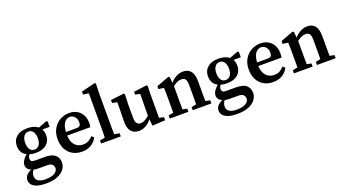

<svg xmlns="http://www.w3.org/2000/svg" viewBox="-65 -1442 4299 2385"><g transform="rotate(-20 2084.5 -250.0)"><path d="M241 -212Q283 -212 305 -245Q327 -278 327 -333Q327 -386 305.5 -417.5Q284 -449 244 -449Q204 -449 181.5 -416.5Q159 -384 159 -330Q159 -276 180 -244Q201 -212 241 -212ZM115 93Q115 139 149 160Q183 181 246 181Q325 181 365.5 155Q406 129 406 92Q406 64 386.5 44Q367 24 319 24H208Q171 24 142 18Q115 54 115 93ZM243 -168Q198 -168 160 -179Q141 -153 141 -124Q141 -105 153.5 -94Q166 -83 199 -83H324Q422 -83 464 -46Q506 -9 506 54Q506 101 475.5 142Q445 183 385.5 208Q326 233 237 233Q160 233 113.5 217Q67 201 46.5 174Q26 147 26 114Q26 82 47 55.5Q68 29 116 6Q85 -5 70 -25.5Q55 -46 55 -73Q55 -102 72.5 -130.5Q90 -159 127 -193Q48 -233 48 -330Q48 -404 100 -448.5Q152 -493 243 -493Q334 -493 385 -451L498 -494L513 -484V-414H416Q437 -380 437 -330Q437 -257 386 -212.5Q335 -168 243 -168Z M789 -445Q765 -445 741.5 -429.5Q718 -414 701.5 -379Q685 -344 681 -284H818Q854 -284 866 -299Q878 -314 878 -341Q878 -387 852 -416Q826 -445 789 -445ZM789 14Q719 14 666 -16Q613 -46 583 -102.5Q553 -159 553 -237Q553 -317 587.5 -374.5Q622 -432 677.5 -462.5Q733 -493 796 -493Q855 -493 899 -468Q943 -443 967.5 -398Q992 -353 992 -292Q992 -260 986 -237H680Q684 -151 725.5 -108Q767 -65 830 -65Q874 -65 904.5 -82.5Q935 -100 960 -128L989 -102Q960 -47 909.5 -16.5Q859 14 789 14Z M1043 0V-41L1111 -54Q1112 -93 1112.5 -132Q1113 -171 1113 -210V-639L1040 -649V-688L1222 -733L1237 -724L1233 -583V-210Q1233 -171 1233.5 -132Q1234 -93 1235 -54L1303 -41V0Z M1718 9 1710 -79Q1637 14 1540 14Q1478 14 1440.5 -26.5Q1403 -67 1404 -166L1408 -413L1343 -427V-466L1518 -487L1530 -476L1525 -336V-170Q1525 -114 1542.5 -91.5Q1560 -69 1593 -69Q1621 -69 1650.5 -85Q1680 -101 1707 -126L1710 -413L1647 -427V-464L1818 -487L1831 -476L1828 -336V-54L1889 -41V0Z M1950 0V-41L2015 -54Q2016 -91 2016 -134.5Q2016 -178 2016 -210V-263Q2016 -304 2015.5 -328.5Q2015 -353 2013 -383L1943 -392V-430L2110 -493L2126 -483L2133 -406Q2210 -493 2303 -493Q2368 -493 2403.5 -450Q2439 -407 2439 -314V-210Q2439 -176 2439 -133Q2439 -90 2440 -53L2501 -41V0H2254V-41L2318 -54Q2319 -91 2319 -133.5Q2319 -176 2319 -210V-305Q2319 -364 2303 -386.5Q2287 -409 2249 -409Q2196 -409 2137 -360V-210Q2137 -177 2137 -134Q2137 -91 2138 -53L2197 -41V0Z M2768 -212Q2810 -212 2832 -245Q2854 -278 2854 -333Q2854 -386 2832.5 -417.5Q2811 -449 2771 -449Q2731 -449 2708.5 -416.5Q2686 -384 2686 -330Q2686 -276 2707 -244Q2728 -212 2768 -212ZM2642 93Q2642 139 2676 160Q2710 181 2773 181Q2852 181 2892.5 155Q2933 129 2933 92Q2933 64 2913.5 44Q2894 24 2846 24H2735Q2698 24 2669 18Q2642 54 2642 93ZM2770 -168Q2725 -168 2687 -179Q2668 -153 2668 -124Q2668 -105 2680.5 -94Q2693 -83 2726 -83H2851Q2949 -83 2991 -46Q3033 -9 3033 54Q3033 101 3002.5 142Q2972 183 2912.5 208Q2853 233 2764 233Q2687 233 2640.5 217Q2594 201 2573.5 174Q2553 147 2553 114Q2553 82 2574 55.5Q2595 29 2643 6Q2612 -5 2597 -25.5Q2582 -46 2582 -73Q2582 -102 2599.5 -130.5Q2617 -159 2654 -193Q2575 -233 2575 -330Q2575 -404 2627 -448.5Q2679 -493 2770 -493Q2861 -493 2912 -451L3025 -494L3040 -484V-414H2943Q2964 -380 2964 -330Q2964 -257 2913 -212.5Q2862 -168 2770 -168Z M3316 -445Q3292 -445 3268.5 -429.5Q3245 -414 3228.5 -379Q3212 -344 3208 -284H3345Q3381 -284 3393 -299Q3405 -314 3405 -341Q3405 -387 3379 -416Q3353 -445 3316 -445ZM3316 14Q3246 14 3193 -16Q3140 -46 3110 -102.5Q3080 -159 3080 -237Q3080 -317 3114.5 -374.5Q3149 -432 3204.5 -462.5Q3260 -493 3323 -493Q3382 -493 3426 -468Q3470 -443 3494.5 -398Q3519 -353 3519 -292Q3519 -260 3513 -237H3207Q3211 -151 3252.5 -108Q3294 -65 3357 -65Q3401 -65 3431.5 -82.5Q3462 -100 3487 -128L3516 -102Q3487 -47 3436.5 -16.5Q3386 14 3316 14Z M3592 0V-41L3657 -54Q3658 -91 3658 -134.5Q3658 -178 3658 -210V-263Q3658 -304 3657.5 -328.5Q3657 -353 3655 -383L3585 -392V-430L3752 -493L3768 -483L3775 -406Q3852 -493 3945 -493Q4010 -493 4045.5 -450Q4081 -407 4081 -314V-210Q4081 -176 4081 -133Q4081 -90 4082 -53L4143 -41V0H3896V-41L3960 -54Q3961 -91 3961 -133.5Q3961 -176 3961 -210V-305Q3961 -364 3945 -386.5Q3929 -409 3891 -409Q3838 -409 3779 -360V-210Q3779 -177 3779 -134Q3779 -91 3780 -53L3839 -41V0Z"/></g></svg>

Font: Source Serif Pro Semibold
Style: Regular
Weight: 600
Designer: Frank Grießhammer
Foundry: Adobe Systems Incorporated
Version: Version 3.000;hotconv 1.0.109;makeotfexe 2.5.65596